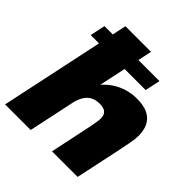

<svg xmlns="http://www.w3.org/2000/svg" viewBox="-216 -926 1069 1069"><g transform="rotate(45 319.0 -391.0)"><path d="M57.5 -610 76.5 -699.5H509.5L490.5 -610ZM363 0 413 -237.5Q415 -245.5 418 -261.8Q421 -278 423.5 -294.8Q426 -311.5 426 -320.5Q426 -332 423.2 -342Q420.5 -352 413.8 -359.5Q407 -367 394.8 -371.2Q382.5 -375.5 363 -375.5Q331 -375.5 308.5 -362.5Q286 -349.5 272.2 -325Q258.5 -300.5 251 -266L221 -306Q236.5 -379 275 -431.8Q313.5 -484.5 368.8 -513.2Q424 -542 490.5 -542Q540 -542 570.2 -528.8Q600.5 -515.5 616.2 -494.2Q632 -473 637.5 -449Q643 -425 643 -404Q643 -378.5 636 -340.8Q629 -303 617.5 -248.5L564.5 0ZM-6.5 0 159.5 -781.5H361L195 0Z"/></g></svg>

Font: Epilogue Black
Style: Italic
Weight: 900
Italic angle: -12°
Designer: Tyler Finck
Foundry: Etcetera Type Co
Version: Version 2.111